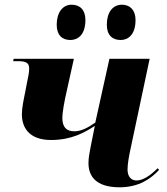

<svg xmlns="http://www.w3.org/2000/svg" viewBox="-20 -786 711 816"><path d="M493 -616C523 -616 556 -637 556 -701C556 -744 532 -766 498 -766C458 -766 434 -732 434 -681C434 -637 457 -616 493 -616ZM279 -616C310 -616 343 -637 343 -701C343 -744 320 -766 284 -766C246 -766 221 -732 221 -681C221 -637 244 -616 279 -616ZM488 10C571 10 622 -27 656 -64L650 -71C616 -37 586 -19 560 -19C538 -19 522 -35 522 -66C522 -91 529 -127 536 -159L616 -536H445L385 -265C351 -241 323 -228 296 -228C261 -228 246 -247 245 -282C245 -312 254 -357 264 -401L294 -536H38L36 -526H57C95 -526 104 -516 104 -494C104 -481 101 -462 94 -431L87 -394C80 -360 73 -327 73 -300C73 -249 99 -191 197 -191C284 -191 340 -223 383 -251L366 -166C361 -140 356 -116 356 -93C356 -38 387 10 488 10Z"/></svg>

Font: Noto Serif Display ExtraBold
Style: Italic
Weight: 800
Italic angle: -12°
Designer: Monotype Design Team
Foundry: Monotype Imaging Inc.
Version: Version 2.009